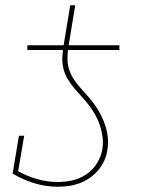

<svg xmlns="http://www.w3.org/2000/svg" viewBox="-20 -702 540 730"><path d="M84 -512V-530H222L247 -682H266L241 -530H434V-512ZM201 8Q154 8 110 -5.5Q66 -19 28 -42L52 -186H72L49 -51Q83 -32 121.5 -21Q160 -10 201 -10Q229 -10 256.5 -16.5Q284 -23 308.5 -39.5Q333 -56 348.5 -81Q364 -106 369 -134Q373 -158 370 -180.5Q367 -203 360.5 -223.5Q354 -244 343.5 -263Q333 -282 320 -299.5Q307 -317 292.5 -332.5Q278 -348 264 -364.5Q250 -381 238.5 -399.5Q227 -418 221.5 -439.5Q216 -461 217 -484Q218 -507 222 -530H241Q237 -507 236.5 -483.5Q236 -460 242.5 -439Q249 -418 261 -400Q273 -382 287.5 -366Q302 -350 316.5 -333.5Q331 -317 343 -299.5Q355 -282 365 -262Q375 -242 381.5 -221Q388 -200 390 -177Q392 -154 388 -131Q385 -110 376 -90.5Q367 -71 353 -54.5Q339 -38 321 -25.5Q303 -13 283 -5.5Q263 2 242 5Q221 8 201 8Z"/></svg>

Font: Iosevka Slab Thin
Style: Italic
Weight: 100
Italic angle: -9°
Monospace: yes
Designer: Belleve Invis
Foundry: Belleve Invis
Version: Version 11.1.1; ttfautohint (v1.8.3)